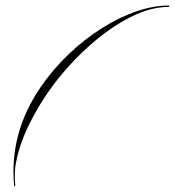

<svg xmlns="http://www.w3.org/2000/svg" viewBox="-20 -503 631 693"><path d="M35 166Q35 169 33.5 169.5Q32 170 31 167Q13 -23 127 -189Q171 -253 227.5 -307Q284 -361 346.5 -400.5Q409 -440 471 -461.5Q533 -483 588 -483Q591 -483 591 -480.5Q591 -478 588 -478Q523 -478 449.5 -440.5Q376 -403 305 -340Q234 -277 175 -200Q121 -128 83.5 -50.5Q46 27 35 100Q32 134 35 166Z"/></svg>

Font: Ballet 16pt
Style: Regular
Weight: 400
Designer: Maximiliano R. Sproviero
Foundry: Omnibus-Type
Version: Version 1.100; ttfautohint (v1.8.3)